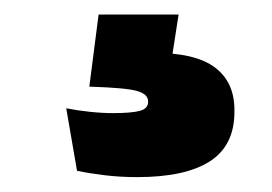

<svg xmlns="http://www.w3.org/2000/svg" viewBox="-20 -38 366 258"><path d="M112.5 -18.5H220L206.5 68.5L140 34.5Q152 33.5 163.5 33.2Q175 33 186.5 33Q243 33 269 52.8Q295 72.5 295 109.5V112.5Q295 157.5 262 178.8Q229 200 164.5 200Q141.5 200 120.8 197.5Q100 195 83.5 191.5L69 107.5Q84 110.5 100.5 112.2Q117 114 131.5 114Q156.5 114 167.8 111Q179 108 179 99V98Q179 88.5 164 84.2Q149 80 102 78.5Q101.5 78.5 101 78.5Q100.5 78.5 100 78.5Z"/></svg>

Font: Anek Malayalam ExtraBold
Style: Regular
Weight: 800
Version: Version 1.003